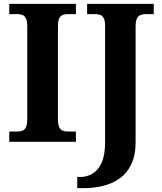

<svg xmlns="http://www.w3.org/2000/svg" viewBox="-20 -734 838 994"><path d="M28 0V-53H70Q85 -53 96.5 -57.5Q108 -62 114.5 -76Q121 -90 121 -118V-596Q121 -625 114.5 -638.5Q108 -652 96.5 -656.5Q85 -661 70 -661H28V-714H373V-661H331Q317 -661 305 -656.5Q293 -652 286.5 -638.5Q280 -625 280 -596V-118Q280 -90 286.5 -76Q293 -62 305 -57.5Q317 -53 331 -53H373V0ZM380 240V182H398Q430 182 459 165Q488 148 506 109Q524 70 524 3V-600Q524 -627 517 -640Q510 -653 498.5 -657Q487 -661 473 -661H431V-714H776V-661H734Q720 -661 708 -656.5Q696 -652 689 -638.5Q682 -625 682 -596V2Q682 70 660 116Q638 162 600.5 189Q563 216 515 228Q467 240 416 240Z"/></svg>

Font: Noto Serif Armenian
Style: Bold
Weight: 700
Version: Version 2.007